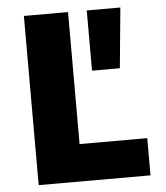

<svg xmlns="http://www.w3.org/2000/svg" viewBox="-51 -751 691 797"><g transform="rotate(-5 294.0 -352.5)"><path d="M78 0V-705H262V-155H544V0ZM340 -454V-705H480L456 -454Z"/></g></svg>

Font: Nunito Sans 7pt SemiCondensed Black
Style: Regular
Weight: 900
Width: 4
Designer: Vernon Adams
Foundry: Vernon Adams
Version: Version 3.101;gftools[0.9.27]